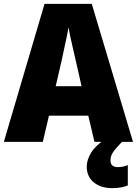

<svg xmlns="http://www.w3.org/2000/svg" viewBox="-20 -736 710 996"><path d="M470 0 438 -136H234L202 0H0L211 -716H456L670 0ZM373 -422Q368 -444 360.5 -476Q353 -508 346 -540Q339 -572 336 -595Q332 -573 325.5 -542Q319 -511 312 -479.5Q305 -448 300 -423L269 -289H403ZM553 96Q553 131 592 131Q605 131 619.5 128Q634 125 643 120V226Q629 232 608.5 236Q588 240 562 240Q503 240 466.5 210Q430 180 430 128Q430 94 452 57Q474 20 535 -22L613 0Q580 33 566.5 53.5Q553 74 553 96Z"/></svg>

Font: Noto Sans Myanmar SemiCondensed Black
Style: Regular
Weight: 900
Width: 4
Designer: Monotype Design Team
Foundry: Monotype Imaging Inc.
Version: Version 2.107; ttfautohint (v1.8.4.7-5d5b)